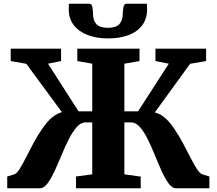

<svg xmlns="http://www.w3.org/2000/svg" viewBox="-20 -1002 1153 1022"><path d="M18.5 0V-62.5L56 -74Q69 -78 84.8 -103Q100.5 -128 118.8 -164.5Q137 -201 158.8 -241.5Q180.5 -282 205.5 -317.5Q221 -340 237 -357.8Q253 -375.5 271 -387.2Q289 -399 309.5 -405L120 -662.5L37 -677V-743H305V-677L235.5 -663L398 -409.5H471V-663L391.5 -677V-743H722.5V-677L642 -663V-409.5H715L878.5 -663L807.5 -677V-743H1077V-677L992 -662.5L804 -403.5Q825 -398.5 842.8 -386.5Q860.5 -374.5 876.2 -357.2Q892 -340 907 -317.5Q931.5 -281.5 953.2 -241Q975 -200.5 993.5 -164Q1012 -127.5 1028 -102.8Q1044 -78 1057 -74L1094.5 -62.5V0H916.5Q896.5 0 877.8 -25.2Q859 -50.5 841 -90.2Q823 -130 804.8 -175Q786.5 -220 767 -259.8Q747.5 -299.5 725.5 -325Q703.5 -350.5 677.5 -350.5H642V-74L729 -62V0H384.5V-62.5L471 -74V-350.5H435.5Q410 -350.5 387.8 -325Q365.5 -299.5 345.5 -259.8Q325.5 -220 307 -175Q288.5 -130 270 -90.2Q251.5 -50.5 232.5 -25.2Q213.5 0 193 0ZM457 -982Q468.5 -982 471.8 -963Q475 -944 475 -929.5Q475 -893.5 493.2 -873.8Q511.5 -854 554.5 -854Q597.5 -854 615.5 -873.8Q633.5 -893.5 633.5 -929.5Q633.5 -944 637 -963Q640.5 -982 651.5 -982H762Q762 -975 762.5 -967.5Q763 -960 763 -952Q763 -903 737.5 -868.2Q712 -833.5 665.2 -815.5Q618.5 -797.5 554 -797.5Q493 -797.5 446 -815.8Q399 -834 372.5 -868.5Q346 -903 346 -952Q346 -960 346.5 -967.5Q347 -975 347 -982Z"/></svg>

Font: Merriweather 28pt Black
Style: Regular
Weight: 900
Version: Version 2.100